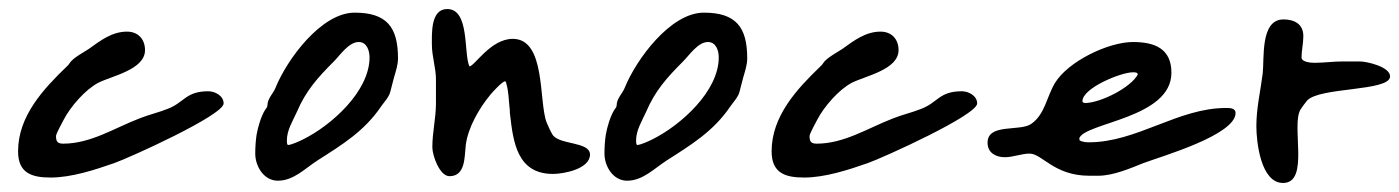

<svg xmlns="http://www.w3.org/2000/svg" viewBox="-20 -531 3097 425"><path d="M104 -230C104 -235 118 -260 121 -266C136 -295 169 -333 198 -348C228 -363 301 -377 301 -420C301 -444 286 -461 261 -461C228 -461 202 -441 177 -423C165 -415 151 -408 140 -398C135 -394 133 -388 128 -384C76 -334 20 -274 20 -196C20 -148 50 -138 92 -138C138 -138 190 -155 233 -170C267 -182 475 -276 475 -302C475 -319 456 -329 441 -329C391 -329 388 -304 351 -290C331 -282 309 -277 289 -269C234 -248 181 -213 120 -213C107 -213 104 -218 104 -230Z M861 -402C861 -471 836 -503 765 -503C691 -503 615 -399 590 -337C585 -324 572 -313 572 -298C572 -294 569 -291 567 -288C558 -274 551 -250 548 -233C546 -220 545 -205 545 -191C545 -163 564 -131 595 -131C630 -131 655 -158 683 -176C738 -211 787 -241 824 -296C831 -306 841 -316 844 -328C847 -338 849 -349 852 -359C856 -373 861 -387 861 -402ZM615 -220C615 -243 628 -263 637 -283C657 -330 683 -359 719 -395C733 -409 752 -438 774 -438C792 -438 798 -419 798 -404C798 -329 714 -254 652 -223C644 -219 625 -210 617 -210C615 -213 615 -216 615 -220Z M970 -511C933 -511 936 -457 936 -432C936 -406 945 -381 945 -355V-302C945 -270 937 -238 937 -205C937 -187 953 -141 975 -141C1011 -141 1008 -185 1011 -210C1016 -249 1041 -292 1066 -322C1071 -328 1092 -351 1098 -351C1100 -351 1101 -346 1101 -345C1106 -328 1106 -309 1108 -292C1109 -287 1108 -283 1109 -278C1116 -216 1125 -146 1204 -146C1228 -146 1286 -157 1286 -189C1286 -218 1217 -210 1203 -233C1198 -241 1194 -251 1190 -260C1172 -306 1189 -445 1115 -445C1066 -445 1030 -384 1019 -384C1006 -413 1020 -511 970 -511Z M1634 -402C1634 -471 1609 -503 1538 -503C1464 -503 1388 -399 1363 -337C1358 -324 1345 -313 1345 -298C1345 -294 1342 -291 1340 -288C1331 -274 1324 -250 1321 -233C1319 -220 1318 -205 1318 -191C1318 -163 1337 -131 1368 -131C1403 -131 1428 -158 1456 -176C1511 -211 1560 -241 1597 -296C1604 -306 1614 -316 1617 -328C1620 -338 1622 -349 1625 -359C1629 -373 1634 -387 1634 -402ZM1388 -220C1388 -243 1401 -263 1410 -283C1430 -330 1456 -359 1492 -395C1506 -409 1525 -438 1547 -438C1565 -438 1571 -419 1571 -404C1571 -329 1487 -254 1425 -223C1417 -219 1398 -210 1390 -210C1388 -213 1388 -216 1388 -220Z M1772 -230C1772 -235 1786 -260 1789 -266C1804 -295 1837 -333 1866 -348C1896 -363 1969 -377 1969 -420C1969 -444 1954 -461 1929 -461C1896 -461 1870 -441 1845 -423C1833 -415 1819 -408 1808 -398C1803 -394 1801 -388 1796 -384C1744 -334 1688 -274 1688 -196C1688 -148 1718 -138 1760 -138C1806 -138 1858 -155 1901 -170C1935 -182 2143 -276 2143 -302C2143 -319 2124 -329 2109 -329C2059 -329 2056 -304 2019 -290C1999 -282 1977 -277 1957 -269C1902 -248 1849 -213 1788 -213C1775 -213 1772 -218 1772 -230Z M2166 -215C2166 -193 2184 -183 2204 -183C2223 -183 2241 -191 2259 -191C2287 -191 2313 -142 2391 -142H2411C2444 -142 2481 -158 2511 -170C2551 -185 2715 -232 2715 -281C2715 -292 2702 -292 2694 -292C2587 -292 2497 -216 2390 -216C2383 -216 2376 -217 2370 -220L2369 -225C2382 -260 2573 -269 2573 -370C2573 -424 2535 -438 2488 -438C2433 -438 2344 -395 2315 -347C2297 -317 2293 -278 2263 -257C2238 -239 2166 -259 2166 -215ZM2376 -307C2376 -336 2461 -371 2488 -371C2491 -371 2493 -371 2496 -370L2499 -367C2484 -337 2415 -303 2382 -303C2380 -303 2376 -304 2376 -307Z M3057 -362C3057 -383 3006 -395 2990 -395H2952C2931 -395 2911 -392 2890 -392C2883 -392 2861 -393 2861 -404C2861 -419 2865 -435 2865 -451C2865 -478 2845 -488 2821 -488C2769 -488 2779 -401 2775 -368C2770 -329 2761 -291 2761 -252C2761 -216 2771 -126 2820 -126C2880 -126 2837 -254 2859 -289C2863 -295 2868 -302 2873 -308C2900 -339 3057 -328 3057 -362Z"/></svg>

Font: ChillLongCangKaiShu Medium
Style: Regular
Weight: 500
Version: Version 3.500;Glyphs 3.1.1 (3135)